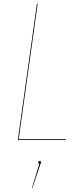

<svg xmlns="http://www.w3.org/2000/svg" viewBox="-20 -700 399 961"><path d="M168.5 -680.2 73.7 -3.9H309.6L309.1 0H69.3L164.6 -680.2ZM185.1 112.3Q185.1 115.2 181.6 123L142.6 240.7H140.1L176.8 119.6Q171.4 118.7 171.4 112.8Q171.4 106 178.2 106Q185.1 106 185.1 112.3Z"/></svg>

Font: Fira Sans Compressed Four
Style: Italic
Weight: 100
Width: 3
Italic angle: -8°
Designer: Carrois Corporate & Edenspiekermann AG
Foundry: Carrois Corporate GbR & Edenspiekermann AG
Version: Version 4.203;PS 004.203;hotconv 1.0.88;makeotf.lib2.5.64775